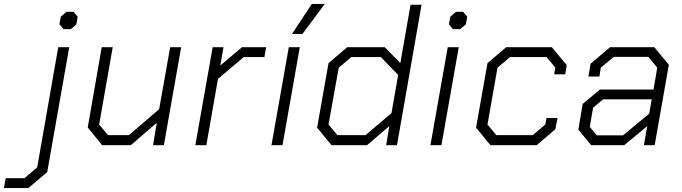

<svg xmlns="http://www.w3.org/2000/svg" viewBox="-147 -738 3467 976"><path d="M155 -615 162 -653 191 -678H227L248 -653L241 -614L213 -590H176ZM-118 168H-23L42 113L149 -498H205L93 137L-3 218H-127Z M299 -90 370 -498H426L357 -105L402 -51H508L662 -183L718 -498H774L686 0H631L650 -114L518 0H372Z M934 -498H989L973 -405L1083 -498H1206L1197 -448H1092L961 -337L902 0H846Z M1321 -498H1377L1289 0H1233ZM1438 -718H1504L1390 -565H1337Z M1465 -89 1523 -417 1618 -498H1809L1888 -417L1940 -714H1996L1871 0H1816L1832 -97L1719 0H1538ZM1711 -51 1843 -163 1877 -357 1789 -448H1639L1575 -394L1523 -105L1568 -51Z M2135 -615 2142 -653 2171 -678H2207L2228 -653L2221 -614L2192 -590H2155ZM2129 -498H2185L2097 0H2041Z M2273 -89 2331 -417 2426 -498H2658L2734 -407L2726 -360H2670L2676 -394L2631 -448H2446L2382 -394L2331 -105L2376 -51H2561L2625 -105L2631 -138H2687L2676 -81L2581 0H2346Z M2793 -79 2815 -210 2903 -283H3175L3194 -394L3149 -449H2973L2907 -394L2900 -349H2844L2855 -414L2954 -498H3179L3253 -409L3181 0H3126L3143 -97L3026 0H2858ZM3020 -50 3153 -160 3166 -233H2919L2868 -191L2851 -93L2887 -50Z"/></svg>

Font: Chakra Petch Light
Style: Italic
Weight: 300
Italic angle: -10°
Designer: Katatrad Aksorn Co.,Ltd.
Foundry: Cadson Demak Co.,Ltd.
Version: Version 1.000; ttfautohint (v1.6)